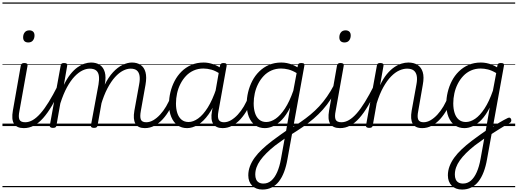

<svg xmlns="http://www.w3.org/2000/svg" viewBox="-20 -1030 4230 1569"><path d="M175 17Q146 17 125.5 8Q105 -1 94 -19.5Q83 -38 81 -64Q79 -90 85 -125L150 -495Q153 -506 159.5 -510.5Q166 -515 179 -515Q194 -515 200.5 -509.5Q207 -504 205 -493L139 -124Q129 -76 138.5 -53.5Q148 -31 186 -31Q196 -31 200.5 -23.5Q205 -16 203.5 -7Q202 2 195 9.5Q188 17 175 17ZM211 -683Q191 -683 180 -693.5Q169 -704 169 -725Q169 -749 182 -765.5Q195 -782 220 -782Q239 -782 250.5 -771.5Q262 -761 262 -740Q262 -716 249 -699.5Q236 -683 211 -683ZM0 490H300V500H0ZM0 -20H300V0H0ZM0 -505H300V-500H0ZM0 -1010H300V-1000H0Z M175 17Q164 17 159 9.5Q154 2 155 -7Q156 -16 164 -23.5Q172 -31 186 -31Q217 -31 248 -49Q279 -67 311.5 -104Q344 -141 378.5 -197Q413 -253 451 -328Q456 -338 465 -337.5Q474 -337 480 -330Q486 -323 481 -312Q442 -230 405.5 -168Q369 -106 332.5 -65Q296 -24 257 -3.5Q218 17 175 17ZM300 490V500ZM300 -20V0ZM300 -505V-500ZM300 -1010V-1000Z M1164 17Q1136 17 1116.5 8Q1097 -1 1086.5 -19.5Q1076 -38 1074 -64Q1072 -90 1078 -125L1117 -340Q1125 -381 1120.5 -410Q1116 -439 1098.5 -454Q1081 -469 1047 -469Q1018 -469 985.5 -452.5Q953 -436 920.5 -400.5Q888 -365 858 -308Q828 -251 804 -169H780Q800 -264 832.5 -331Q865 -398 903.5 -439.5Q942 -481 982.5 -500Q1023 -519 1058 -519Q1100 -519 1129 -499.5Q1158 -480 1169 -440Q1180 -400 1169 -337L1131 -124Q1122 -76 1131 -53.5Q1140 -31 1175 -31Q1184 -31 1188.5 -23.5Q1193 -16 1192 -7Q1191 2 1184 9.5Q1177 17 1164 17ZM412 15Q400 15 392.5 10Q385 5 387 -5L476 -495Q478 -506 484 -510.5Q490 -515 503 -515Q519 -515 525 -509.5Q531 -504 529 -493L502 -336Q527 -388 555.5 -423.5Q584 -459 613.5 -480Q643 -501 671 -510Q699 -519 724 -519Q767 -519 796 -499.5Q825 -480 836.5 -440Q848 -400 836 -337L777 -4Q775 6 768.5 10.5Q762 15 748 15Q735 15 728 10Q721 5 723 -5L785 -340Q792 -381 788 -410Q784 -439 766 -454Q748 -469 713 -469Q684 -469 652.5 -453.5Q621 -438 589 -404.5Q557 -371 527.5 -317Q498 -263 473 -185L441 -4Q440 6 433.5 10.5Q427 15 412 15ZM300 490H1289V500H300ZM300 -20H1289V0H300ZM300 -505H1289V-500H300ZM300 -1010H1289V-1000H300Z M1164 17Q1153 17 1148 9.5Q1143 2 1144 -7Q1145 -16 1153 -23.5Q1161 -31 1175 -31Q1204 -31 1232.5 -47.5Q1261 -64 1288 -93Q1315 -122 1338 -161Q1361 -200 1378 -246Q1381 -256 1390 -257Q1399 -258 1406 -252Q1413 -246 1410 -236Q1393 -183 1367.5 -137Q1342 -91 1310.5 -56.5Q1279 -22 1242 -2.5Q1205 17 1164 17ZM1289 490V500ZM1289 -20V0ZM1289 -505V-500ZM1289 -1010V-1000Z M1509 17Q1464 17 1431 -6.5Q1398 -30 1379.5 -74.5Q1361 -119 1361 -181Q1361 -228 1372.5 -276Q1384 -324 1406.5 -367.5Q1429 -411 1463 -445Q1497 -479 1542.5 -499Q1588 -519 1644 -519Q1682 -519 1720 -506Q1758 -493 1792 -469L1785 -422Q1743 -451 1708.5 -460.5Q1674 -470 1642 -470Q1599 -470 1563 -454Q1527 -438 1500 -409.5Q1473 -381 1454.5 -344.5Q1436 -308 1427 -267Q1418 -226 1418 -184Q1418 -140 1429 -106Q1440 -72 1463 -52.5Q1486 -33 1521 -33Q1559 -33 1599.5 -62Q1640 -91 1678 -151.5Q1716 -212 1748 -307L1765 -260Q1729 -158 1685.5 -97Q1642 -36 1596.5 -9.5Q1551 17 1509 17ZM1799 17Q1772 17 1752.5 8Q1733 -1 1722 -18.5Q1711 -36 1708.5 -61.5Q1706 -87 1712 -120L1778 -495Q1781 -506 1787.5 -510.5Q1794 -515 1807 -515Q1823 -515 1828.5 -509Q1834 -503 1832 -492L1765 -120Q1756 -73 1767 -52Q1778 -31 1810 -31Q1819 -31 1823.5 -23.5Q1828 -16 1826.5 -7Q1825 2 1818.5 9.5Q1812 17 1799 17ZM1289 490H1924V500H1289ZM1289 -20H1924V0H1289ZM1289 -505H1924V-500H1289ZM1289 -1010H1924V-1000H1289Z M1799 17Q1788 17 1783 9.5Q1778 2 1779 -7Q1780 -16 1788 -23.5Q1796 -31 1810 -31Q1839 -31 1867.5 -47.5Q1896 -64 1923 -93Q1950 -122 1973 -161Q1996 -200 2013 -246Q2016 -256 2025 -257Q2034 -258 2041 -252Q2048 -246 2045 -236Q2028 -183 2002.5 -137Q1977 -91 1945.5 -56.5Q1914 -22 1877 -2.5Q1840 17 1799 17ZM1924 490V500ZM1924 -20V0ZM1924 -505V-500ZM1924 -1010V-1000Z M2125 519Q2071 519 2040 487Q2009 455 2009 403Q2009 365 2022.5 329Q2036 293 2061 258.5Q2086 224 2122 190Q2158 156 2204 121Q2223 107 2242 93Q2261 79 2280 65.5Q2299 52 2318 39L2351 -151Q2319 -88 2283.5 -51.5Q2248 -15 2213 1Q2178 17 2144 17Q2099 17 2065.5 -6.5Q2032 -30 2014 -74.5Q1996 -119 1996 -181Q1996 -228 2007.5 -276.5Q2019 -325 2041.5 -368.5Q2064 -412 2098.5 -446Q2133 -480 2178 -499.5Q2223 -519 2279 -519Q2302 -519 2324.5 -514.5Q2347 -510 2368.5 -501.5Q2390 -493 2411 -480L2414 -496Q2416 -507 2422.5 -511Q2429 -515 2443 -515Q2459 -515 2464.5 -509Q2470 -503 2467 -492L2329 271Q2319 329 2301.5 375Q2284 421 2259 453Q2234 485 2200.5 502Q2167 519 2125 519ZM2133 470Q2169 470 2197 446Q2225 422 2245 376.5Q2265 331 2276 269L2306 103Q2293 112 2279.5 122Q2266 132 2252.5 141.5Q2239 151 2226 161Q2187 192 2157 222Q2127 252 2106.5 281Q2086 310 2076 338.5Q2066 367 2066 397Q2066 419 2073 435.5Q2080 452 2095 461Q2110 470 2133 470ZM2156 -33Q2193 -33 2232 -59.5Q2271 -86 2308.5 -143Q2346 -200 2377 -289L2404 -433Q2367 -455 2336 -462.5Q2305 -470 2277 -470Q2234 -470 2198 -454Q2162 -438 2135 -409.5Q2108 -381 2089.5 -344.5Q2071 -308 2062 -267Q2053 -226 2053 -185Q2053 -141 2064 -106.5Q2075 -72 2098 -52.5Q2121 -33 2156 -33ZM1924 490H2559V500H1924ZM1924 -20H2559V0H1924ZM1924 -505H2559V-500H1924ZM1924 -1010H2559V-1000H1924Z M2357 71Q2350 76 2344 71.5Q2338 67 2335 58.5Q2332 50 2333.5 41Q2335 32 2343 28Q2393 -3 2436 -32.5Q2479 -62 2517 -93.5Q2555 -125 2588.5 -161Q2622 -197 2652.5 -241Q2683 -285 2712 -340Q2718 -352 2726.5 -351.5Q2735 -351 2740 -343Q2745 -335 2740 -324Q2713 -266 2683 -219.5Q2653 -173 2618 -134Q2583 -95 2543 -60.5Q2503 -26 2456.5 6Q2410 38 2357 71ZM2559 490V500ZM2559 -20V0ZM2559 -505V-500ZM2559 -1010V-1000Z M2759 17Q2730 17 2709.5 8Q2689 -1 2678 -19.5Q2667 -38 2665 -64Q2663 -90 2669 -125L2734 -495Q2737 -506 2743.5 -510.5Q2750 -515 2763 -515Q2778 -515 2784.5 -509.5Q2791 -504 2789 -493L2723 -124Q2713 -76 2722.5 -53.5Q2732 -31 2770 -31Q2780 -31 2784.5 -23.5Q2789 -16 2787.5 -7Q2786 2 2779 9.5Q2772 17 2759 17ZM2795 -683Q2775 -683 2764 -693.5Q2753 -704 2753 -725Q2753 -749 2766 -765.5Q2779 -782 2804 -782Q2823 -782 2834.5 -771.5Q2846 -761 2846 -740Q2846 -716 2833 -699.5Q2820 -683 2795 -683ZM2559 490H2884V500H2559ZM2559 -20H2884V0H2559ZM2559 -505H2884V-500H2559ZM2559 -1010H2884V-1000H2559Z M2759 17Q2748 17 2743 9.5Q2738 2 2739 -7Q2740 -16 2748 -23.5Q2756 -31 2770 -31Q2801 -31 2832 -49Q2863 -67 2895.5 -104Q2928 -141 2962.5 -197Q2997 -253 3035 -328Q3040 -338 3049 -337.5Q3058 -337 3064 -330Q3070 -323 3065 -312Q3026 -230 2989.5 -168Q2953 -106 2916.5 -65Q2880 -24 2841 -3.5Q2802 17 2759 17ZM2884 490V500ZM2884 -20V0ZM2884 -505V-500ZM2884 -1010V-1000Z M3431 17Q3402 17 3382.5 8Q3363 -1 3352.5 -19.5Q3342 -38 3340 -64Q3338 -90 3344 -125L3383 -340Q3391 -382 3385.5 -410.5Q3380 -439 3361 -454Q3342 -469 3306 -469Q3276 -469 3242.5 -454Q3209 -439 3176 -405.5Q3143 -372 3112.5 -317.5Q3082 -263 3058 -185L3026 -4Q3024 6 3017.5 10.5Q3011 15 2996 15Q2984 15 2976.5 10Q2969 5 2971 -5L3060 -495Q3062 -506 3068 -510.5Q3074 -515 3088 -515Q3103 -515 3109.5 -509.5Q3116 -504 3114 -493L3086 -334Q3111 -387 3140 -422.5Q3169 -458 3200 -479.5Q3231 -501 3260.5 -510Q3290 -519 3317 -519Q3361 -519 3391.5 -500Q3422 -481 3434.5 -441Q3447 -401 3435 -337L3398 -124Q3388 -76 3397.5 -53.5Q3407 -31 3442 -31Q3452 -31 3456 -23.5Q3460 -16 3459 -7Q3458 2 3451 9.5Q3444 17 3431 17ZM2884 490H3555V500H2884ZM2884 -20H3555V0H2884ZM2884 -505H3555V-500H2884ZM2884 -1010H3555V-1000H2884Z M3430 17Q3419 17 3414 9.5Q3409 2 3410 -7Q3411 -16 3419 -23.5Q3427 -31 3441 -31Q3470 -31 3498.5 -47.5Q3527 -64 3554 -93Q3581 -122 3604 -161Q3627 -200 3644 -246Q3647 -256 3656 -257Q3665 -258 3672 -252Q3679 -246 3676 -236Q3659 -183 3633.5 -137Q3608 -91 3576.5 -56.5Q3545 -22 3508 -2.5Q3471 17 3430 17ZM3555 490V500ZM3555 -20V0ZM3555 -505V-500ZM3555 -1010V-1000Z M3986 20Q4004 7 4022.5 -4.5Q4041 -16 4059.5 -27.5Q4078 -39 4096 -48.5Q4114 -58 4130 -66Q4141 -71 4147.5 -67.5Q4154 -64 4157 -55.5Q4160 -47 4157 -38.5Q4154 -30 4145 -25Q4126 -15 4106 -3Q4086 9 4065 22Q4044 35 4023 48.5Q4002 62 3982 75ZM3756 519Q3702 519 3671 487Q3640 455 3640 403Q3640 365 3653.5 329Q3667 293 3692 258.5Q3717 224 3753 190Q3789 156 3835 121Q3854 107 3873 93Q3892 79 3911 65.5Q3930 52 3949 39L3982 -151Q3950 -88 3914.5 -51.5Q3879 -15 3844 1Q3809 17 3775 17Q3730 17 3696.5 -6.5Q3663 -30 3645 -74.5Q3627 -119 3627 -181Q3627 -228 3638.5 -276.5Q3650 -325 3672.5 -368.5Q3695 -412 3729.5 -446Q3764 -480 3809 -499.5Q3854 -519 3910 -519Q3933 -519 3955.5 -514.5Q3978 -510 3999.5 -501.5Q4021 -493 4042 -480L4045 -496Q4047 -507 4053.5 -511Q4060 -515 4074 -515Q4090 -515 4095.5 -509Q4101 -503 4098 -492L3960 271Q3950 329 3932.5 375Q3915 421 3890 453Q3865 485 3831.5 502Q3798 519 3756 519ZM3764 470Q3800 470 3828 446Q3856 422 3876 376.5Q3896 331 3907 269L3937 103Q3924 112 3910.5 122Q3897 132 3883.5 141.5Q3870 151 3857 161Q3818 192 3788 222Q3758 252 3737.5 281Q3717 310 3707 338.5Q3697 367 3697 397Q3697 419 3704 435.5Q3711 452 3726 461Q3741 470 3764 470ZM3787 -33Q3824 -33 3863 -59.5Q3902 -86 3939.5 -143Q3977 -200 4008 -289L4035 -433Q3998 -455 3967 -462.5Q3936 -470 3908 -470Q3865 -470 3829 -454Q3793 -438 3766 -409.5Q3739 -381 3720.5 -344.5Q3702 -308 3693 -267Q3684 -226 3684 -185Q3684 -141 3695 -106.5Q3706 -72 3729 -52.5Q3752 -33 3787 -33ZM3555 490H4190V500H3555ZM3555 -20H4190V0H3555ZM3555 -505H4190V-500H3555ZM3555 -1010H4190V-1000H3555Z"/></svg>

Font: Playwrite ZA Guides
Style: Regular
Weight: 400
Designer: Veronika Burian, José Scaglione
Foundry: TypeTogether
Version: Version 1.003